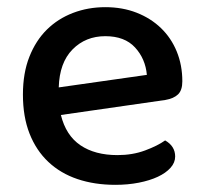

<svg xmlns="http://www.w3.org/2000/svg" viewBox="-20 -502 567 536"><path d="M150 -181Q164 -124 204.5 -96.5Q245 -69 308 -69Q350 -69 385 -82Q420 -95 441 -110Q469 -94 469 -65Q469 -48 456 -33.5Q443 -19 420.5 -8.5Q398 2 367.5 8Q337 14 302 14Q244 14 196.5 -2Q149 -18 115 -50Q81 -82 62.5 -129Q44 -176 44 -238Q44 -298 62 -343.5Q80 -389 111 -419.5Q142 -450 184 -466Q226 -482 274 -482Q322 -482 361.5 -466.5Q401 -451 429.5 -423.5Q458 -396 473.5 -358Q489 -320 489 -275Q489 -250 477 -238.5Q465 -227 442 -223ZM274 -401Q219 -401 182.5 -364Q146 -327 144 -258L390 -293Q386 -338 357 -369.5Q328 -401 274 -401Z"/></svg>

Font: Baloo Chettan 2 Medium
Style: Regular
Weight: 500
Designer: Maithili Shingre, Unnati Kotecha and Ek Type
Foundry: Ek Type
Version: Version 1.640;hotconv 1.0.111;makeotfexe 2.5.65597; ttfautoh